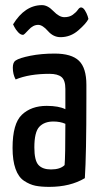

<svg xmlns="http://www.w3.org/2000/svg" viewBox="-20 -719 394 749"><path d="M31 -624Q77 -699 144 -699Q166 -699 188.5 -675.5Q211 -652 231 -652Q251 -652 264 -661.5Q277 -671 283.5 -680.5Q290 -690 296 -690Q304 -690 311 -679Q318 -668 322 -656L325 -645Q316 -627 285.5 -600.5Q255 -574 216 -574Q188 -574 167 -598Q146 -622 129 -622Q109 -622 91.5 -602.5Q74 -583 70 -583Q60 -583 50.5 -593.5Q41 -604 36 -614ZM30 -455Q30 -476 41 -483Q56 -493 98.5 -501.5Q141 -510 193 -510Q259 -510 288 -482Q317 -454 317 -388V-335Q317 -115 311 -24Q254 10 172 10Q140 10 118 5.5Q96 1 74 -13.5Q52 -28 40.5 -60.5Q29 -93 29 -142Q29 -237 65.5 -271.5Q102 -306 162 -306Q209 -306 235 -293V-372Q235 -406 220 -418.5Q205 -431 173 -431Q94 -431 41 -409Q30 -429 30 -455ZM235 -236Q215 -245 188 -245Q153 -245 133.5 -224.5Q114 -204 114 -144Q114 -93 130 -75.5Q146 -58 179 -58Q215 -58 232 -75Q235 -108 235 -236Z"/></svg>

Font: Yanone Kaffeesatz
Style: Regular
Weight: 400
Designer: Yanone (Cyrillic: Daniel Pouzeot)
Foundry: Yanone
Version: Version 1.003;PS 001.003;hotconv 1.0.88;makeotf.lib2.5.64775